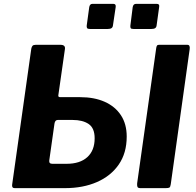

<svg xmlns="http://www.w3.org/2000/svg" viewBox="-20 -974 1016 994"><path d="M579 -938 565 -844Q564 -833 557.5 -828.5Q551 -824 538 -824H445Q434 -824 431 -828.5Q428 -833 429 -842L442 -937Q445 -954 458 -954H567Q581 -954 579 -938ZM804 -938 791 -844Q790 -833 783.5 -828.5Q777 -824 764 -824H671Q659 -824 656.5 -828.5Q654 -833 655 -842L667 -937Q670 -954 684 -954H792Q807 -954 804 -938ZM56 0Q40 0 43 -19L142 -722Q144 -732 148.5 -737Q153 -742 165 -742H293Q320 -742 316 -719L282 -481Q280 -471 292 -471H395Q468 -471 522 -447Q576 -423 606 -377.5Q636 -332 636 -267Q636 -182 595 -122.5Q554 -63 482 -31.5Q410 0 316 0ZM251 -126H325Q394 -126 432 -160.5Q470 -195 470 -258Q470 -311 439 -332Q408 -353 356 -353H279Q265 -353 262 -334L235 -143Q233 -126 251 -126ZM707 0Q694 0 691.5 -7Q689 -14 690 -25L789 -727Q791 -737 794 -739.5Q797 -742 804 -742H950Q965 -742 962 -720L864 -20Q862 -6 857 -3Q852 0 838 0Z"/></svg>

Font: Libre Franklin
Style: Bold Italic
Weight: 700
Italic angle: -8°
Designer: Pablo Impallari, Rodrigo Fuenzalida, Nhung Nguyen
Foundry: Impallari Type
Version: Version 3.000